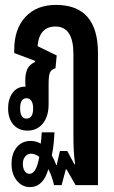

<svg xmlns="http://www.w3.org/2000/svg" viewBox="-20 -539 466 782"><path d="M102 223Q70 223 48.5 196.5Q27 170 27 129Q27 86 48.5 60.5Q70 35 105 35Q127 35 146 46Q149 21 150 0H202Q201 18 199 41.5Q197 65 191 94Q201 111 209 133H211L224 76H254L283 130H286Q284 116 282.5 101.5Q281 87 280 65.5Q279 44 279 9V-319Q279 -431 206 -431Q140 -431 133 -351L211 -313L206 -261Q189 -256 183.5 -243.5Q178 -231 178 -199V-114Q178 -65 154.5 -36Q131 -7 92 -7Q56 -7 34.5 -31.5Q13 -56 13 -98Q13 -136 31.5 -161Q50 -186 81 -186H84Q83 -193 83 -199V-212Q83 -240 91.5 -258Q100 -276 123 -287V-291L38 -323V-336Q38 -421 83.5 -470Q129 -519 208 -519Q379 -519 379 -323V215H288L251 151H248L231 215H200Q192 179 177 150Q156 223 102 223ZM88 -56Q115 -56 115 -98Q115 -117 108 -128Q101 -139 88 -139Q62 -139 62 -98Q62 -56 88 -56ZM73 129Q73 146 80.5 157.5Q88 169 100 169Q128 169 140 100Q123 87 106 87Q92 87 82.5 98.5Q73 110 73 129Z"/></svg>

Font: Noto Sans Thai Looped UI Condensed Medium
Style: Regular
Weight: 500
Width: 3
Designer: Cadson Demak Team
Foundry: Cadson Demak Co., Ltd.
Version: Version 1.000